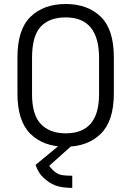

<svg xmlns="http://www.w3.org/2000/svg" viewBox="-20 -719 649 951"><path d="M130.9 -55.7Q66.4 -119.1 66.4 -255.9V-434.6Q66.4 -573.2 130.9 -635.7Q196.3 -699.2 305.7 -699.2Q414.1 -699.2 479.5 -635.7Q543.9 -573.2 543.9 -434.6V-255.9Q543.9 -119.1 478.5 -55.7Q413.1 7.8 304.7 7.8Q196.3 7.8 130.9 -55.7ZM470.7 -252V-431.6Q470.7 -632.8 305.7 -632.8Q223.6 -632.8 180.7 -585.9Q138.7 -540 138.7 -431.6V-252Q138.7 -151.4 181.6 -105.5Q225.6 -58.6 305.7 -58.6Q470.7 -58.6 470.7 -252ZM274.4 0H337.9L223.6 102.5Q241.2 125 256.8 135.7Q272.5 146.5 291.5 148.9Q310.5 151.4 337.9 151.4V211.9Q281.2 210.9 252 198.7Q222.7 186.5 196.3 162.1Q169.9 138.7 156.2 97.7Z"/></svg>

Font: DINish
Style: Regular
Weight: 400
Designer: Bert Driehuis
Foundry: Playbeing
Version: Version 3.008; git-95204e4c-release